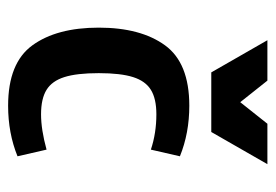

<svg xmlns="http://www.w3.org/2000/svg" viewBox="-124 -555 686 478"><g transform="rotate(90 219.0 -316.0)"><path d="M264.6 -362.3Q225.6 -362.3 203.6 -348.6Q181.6 -335 171.9 -304.2Q162.1 -273.4 162.1 -218.8Q162.1 -164.1 171.9 -133.3Q181.6 -102.5 203.6 -88.9Q225.6 -75.2 264.6 -75.2Q302.7 -75.2 352.5 -88.9L369.1 -16.6Q311.5 6.8 243.2 6.8Q136.7 6.8 92.8 -53.7Q48.8 -114.3 48.8 -218.8Q48.8 -323.2 92.8 -383.8Q136.7 -444.3 243.2 -444.3Q311.5 -444.3 369.1 -420.9L352.5 -348.6Q311.5 -362.3 264.6 -362.3ZM80.1 -638.7H180.7L267.6 -529.3H201.2L288.1 -638.7H388.7L308.6 -499H160.2Z"/></g></svg>

Font: Sudo Var
Style: Regular
Weight: 400
Monospace: yes
Designer: Jens Kutilek
Foundry: Jens Kutilek
Version: Version 0.065;FEAKit 1.0